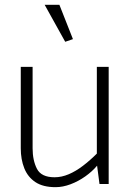

<svg xmlns="http://www.w3.org/2000/svg" viewBox="-20 -762 540 795"><path d="M381 -485V-126Q353 -98 323.5 -75.5Q294 -53 264.5 -40.5Q235 -28 206 -28Q151 -28 133 -63Q115 -98 115 -148V-485H66V-148Q66 -102 80.5 -65.5Q95 -29 126.5 -8Q158 13 210 13Q240 13 272 1Q304 -11 333 -31.5Q362 -52 382 -76L392 0H430V-485ZM250 -589 282 -600 226 -742H165Z"/></svg>

Font: Catamaran Thin Thin
Style: Regular
Weight: 250
Version: Version 2.000